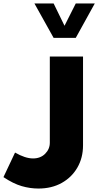

<svg xmlns="http://www.w3.org/2000/svg" viewBox="-52 -829 585 1110"><path d="M170 261Q122 261 73.5 247Q25 233 -32 195L35 53Q94 87 139 87Q182 87 209 60Q236 33 236 -4V-502H428V11Q428 83 395.5 139.5Q363 196 305 228.5Q247 261 170 261ZM496 -809 386 -610H258L147 -809H258L321 -680L386 -809Z"/></svg>

Font: Noto Kufi Arabic Black
Style: Regular
Weight: 900
Designer: Monotype Design Team, David Williams, Khaled Hosny
Foundry: Google LLC
Version: Version 2.109; ttfautohint (v1.8.4.7-5d5b)